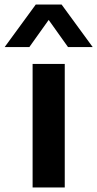

<svg xmlns="http://www.w3.org/2000/svg" viewBox="-68 -828 429 848"><path d="M76 0V-545.5H218V0ZM-47.5 -620 90 -808H204L341.5 -620H232.5L147 -740L61.5 -620Z"/></svg>

Font: Encode Sans Expanded Expanded SemiBold
Style: Regular
Weight: 600
Width: 7
Designer: Multiple Designers
Foundry: Impallari Type
Version: Version 3.000; ttfautohint (v1.8.3) -l 8 -r 50 -G 200 -x 14 